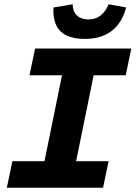

<svg xmlns="http://www.w3.org/2000/svg" viewBox="-20 -878 640 898"><path d="M12 0 38 -124H188L270 -526H118L144 -651H594L568 -526H418L336 -124H488L462 0ZM376 -696Q325 -696 291.5 -712Q258 -728 242.5 -761Q227 -794 230 -843L320 -858Q320 -824 340 -805.5Q360 -787 393 -787Q427 -787 450.5 -805.5Q474 -824 488 -858L570 -843Q557 -794 531 -761.5Q505 -729 466.5 -712.5Q428 -696 376 -696Z"/></svg>

Font: Source Code Pro ExtraLight ExtraBold
Style: Italic
Weight: 800
Italic angle: -11°
Monospace: yes
Version: Version 1.016;hotconv 1.0.116;makeotfexe 2.5.65601